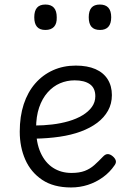

<svg xmlns="http://www.w3.org/2000/svg" viewBox="-20 -808 566 846"><path d="M293 18Q216 18 166 -15.5Q116 -49 91.5 -104.5Q67 -160 67 -228Q67 -295 84.5 -348.5Q102 -402 135 -440Q168 -478 213.5 -498.5Q259 -519 314 -519Q365 -519 400.5 -503.5Q436 -488 454.5 -458.5Q473 -429 473 -389Q473 -351 456 -320.5Q439 -290 408.5 -267Q378 -244 336 -228.5Q294 -213 242.5 -205.5Q191 -198 133 -197V-255Q171 -255 209.5 -259.5Q248 -264 282.5 -274Q317 -284 343.5 -300Q370 -316 385 -337Q400 -358 400 -384Q400 -420 376 -437Q352 -454 309 -454Q275 -454 244.5 -441Q214 -428 190 -401Q166 -374 152.5 -334.5Q139 -295 139 -242Q139 -179 159 -135Q179 -91 214 -68.5Q249 -46 295 -46Q330 -46 353.5 -55Q377 -64 395.5 -80.5Q414 -97 433 -117Q444 -129 454.5 -129Q465 -129 476 -120Q487 -111 490 -101Q493 -91 485 -80Q464 -49 433.5 -27Q403 -5 367.5 6.5Q332 18 293 18ZM180 -676Q155 -676 143 -690Q131 -704 131 -732Q131 -760 143 -774Q155 -788 180 -788Q205 -788 217.5 -774Q230 -760 230 -732Q231 -704 218 -690Q205 -676 180 -676ZM421 -676Q395 -676 383 -690Q371 -704 371 -732Q371 -760 383 -774Q395 -788 420 -788Q445 -788 457.5 -774Q470 -760 470 -732Q470 -704 457.5 -690Q445 -676 421 -676Z"/></svg>

Font: Playwrite BE WAL Light
Style: Regular
Weight: 300
Version: Version 1.002